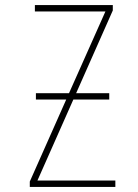

<svg xmlns="http://www.w3.org/2000/svg" viewBox="-20 -734 540 754"><path d="M433 -25H127L268 -343H409V-368H279L423 -693V-714H117V-689H394L251 -368H121V-343H240L97 -21V0H433Z"/></svg>

Font: Noto Sans Mono UI Condensed Thin
Style: Regular
Weight: 250
Width: 3
Designer: Monotype Design team
Foundry: Monotype Imaging Inc.
Version: 1.000